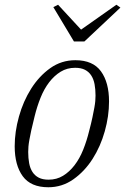

<svg xmlns="http://www.w3.org/2000/svg" viewBox="-20 -778 528 810"><path d="M185 -20Q219 -20 246 -36.5Q273 -53 294.5 -81Q316 -109 331 -146.5Q346 -184 356 -225Q365 -259 370 -283Q375 -307 378 -323.5Q381 -340 382 -352Q383 -364 383 -375Q383 -401 379 -422.5Q375 -444 365 -459.5Q355 -475 338.5 -483.5Q322 -492 297 -492Q263 -492 236 -475.5Q209 -459 187.5 -431Q166 -403 151 -365.5Q136 -328 126 -287Q117 -252 112 -228.5Q107 -205 104 -188.5Q101 -172 100 -160Q99 -148 99 -137Q99 -111 103 -89.5Q107 -68 117 -52.5Q127 -37 143.5 -28.5Q160 -20 185 -20ZM184 12Q110 12 76 -34.5Q42 -81 42 -161Q42 -222 60 -286.5Q78 -351 111.5 -404Q145 -457 192 -490.5Q239 -524 298 -524Q372 -524 406 -477Q440 -430 440 -350Q440 -288 422 -224Q404 -160 370.5 -107.5Q337 -55 289.5 -21.5Q242 12 184 12ZM205 -748 225 -758 322 -653 471 -758 488 -746 336 -603H292Z"/></svg>

Font: IBM Plex Serif Light
Style: Italic
Weight: 300
Italic angle: -14°
Designer: Mike Abbink, Paul van der Laan, Pieter van Rosmalen
Foundry: Bold Monday
Version: Version 3.001